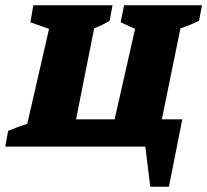

<svg xmlns="http://www.w3.org/2000/svg" viewBox="-43 -559 790 732"><path d="M-23 0 -12 -60Q8 -68 20.5 -73Q33 -78 61 -87L144 -449L73 -474L84 -539H386L375 -480Q362 -472 347 -464.5Q332 -457 316 -451L247 -104H394L472 -449L417 -474L430 -539H727L716 -480Q698 -471 681 -464Q664 -457 645 -451L574 -104H652L601 153H530L511 0Z"/></svg>

Font: Piazzolla SC ExtraBold
Style: Italic
Weight: 800
Italic angle: -11.3°
Designer: Juan Pablo del Peral
Foundry: Huerta Tipografica
Version: Version 1.330